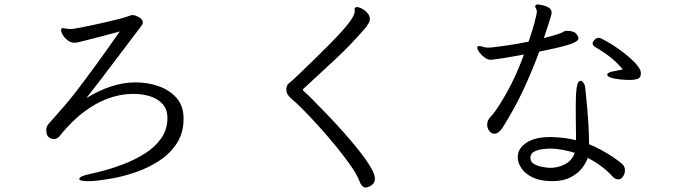

<svg xmlns="http://www.w3.org/2000/svg" viewBox="-20 -789 3040 867"><path d="M376 29Q338 29 338 19Q338 7 385 -3Q409 -8 452 -19.5Q495 -31 543.5 -50Q592 -69 636 -97Q680 -125 708 -164.5Q736 -204 736 -256Q736 -295 714.5 -319Q693 -343 658.5 -354Q624 -365 583 -365Q552 -365 520 -359Q462 -347 412 -318.5Q362 -290 321 -252Q280 -214 249 -174Q238 -161 222 -161Q221 -161 212.5 -163Q204 -165 196.5 -173.5Q189 -182 189 -201Q189 -218 199 -229Q218 -251 235.5 -270.5Q253 -290 275 -315.5Q297 -341 328.5 -382Q360 -423 407 -487Q454 -551 521 -647Q490 -638 441 -625.5Q392 -613 337 -599Q325 -596 316 -596Q300 -596 286 -606.5Q272 -617 264 -630.5Q256 -644 256 -653Q256 -660 261 -662H263Q268 -662 278 -660Q288 -658 301 -658Q308 -658 332.5 -662.5Q357 -667 390.5 -674Q424 -681 458.5 -689Q493 -697 520 -704Q547 -711 557 -715Q571 -721 579 -721Q590 -721 607.5 -711Q625 -701 625 -688Q625 -681 618.5 -672.5Q612 -664 604 -653Q552 -585 493.5 -507Q435 -429 370 -346Q423 -379 479.5 -398Q536 -417 593 -417Q646 -417 695.5 -400Q745 -383 777 -347Q809 -311 809 -253Q809 -189 778.5 -142Q748 -95 699 -63Q650 -31 593 -11.5Q536 8 482 17.5Q428 27 388 29Z M1635 -669Q1571 -593 1497 -524Q1423 -455 1349 -387Q1348 -386 1348 -384Q1348 -380 1351 -378Q1363 -368 1390.5 -340.5Q1418 -313 1454.5 -275Q1491 -237 1529 -194.5Q1567 -152 1600 -110.5Q1633 -69 1653 -35.5Q1673 -2 1673 18Q1673 33 1664 42Q1655 51 1645 54.5Q1635 58 1632 58Q1622 58 1614.5 49.5Q1607 41 1604 31Q1594 3 1566.5 -37Q1539 -77 1502 -122.5Q1465 -168 1425.5 -212Q1386 -256 1351 -291.5Q1316 -327 1293 -346Q1286 -352 1279.5 -361.5Q1273 -371 1273 -385Q1273 -404 1285 -413.5Q1297 -423 1304 -429Q1410 -530 1470.5 -591.5Q1531 -653 1556.5 -687Q1582 -721 1582 -738Q1582 -741 1581.5 -743Q1581 -745 1581 -747Q1581 -754 1587 -756Q1588 -757 1592 -757Q1601 -757 1614.5 -750Q1628 -743 1639 -730.5Q1650 -718 1650 -703Q1650 -693 1645 -685Q1640 -677 1635 -669Z M2404 -740Q2403 -746 2400 -751Q2397 -756 2397 -760Q2397 -763 2398 -764Q2400 -769 2409 -769Q2413 -769 2428 -766Q2443 -763 2457 -755Q2471 -747 2471 -732Q2471 -729 2469.5 -722Q2468 -715 2460.5 -692Q2453 -669 2436 -617Q2459 -623 2478.5 -628.5Q2498 -634 2513 -640Q2519 -642 2525 -646Q2531 -650 2537 -650Q2570 -650 2581 -637.5Q2592 -625 2592 -616Q2592 -601 2549 -587.5Q2506 -574 2415 -556Q2384 -471 2344 -385Q2304 -299 2248 -210Q2239 -197 2230 -191Q2221 -185 2213 -185Q2199 -185 2189.5 -197.5Q2180 -210 2180 -226Q2180 -240 2187 -251Q2192 -259 2199.5 -266.5Q2207 -274 2217 -288Q2255 -343 2287.5 -407Q2320 -471 2346 -543Q2288 -532 2246 -525.5Q2204 -519 2196 -519Q2182 -519 2168 -529.5Q2154 -540 2144.5 -553Q2135 -566 2135 -575Q2135 -581 2145 -581Q2150 -581 2155 -579.5Q2160 -578 2166 -576Q2171 -575 2176 -574.5Q2181 -574 2185 -574Q2190 -574 2194.5 -574.5Q2199 -575 2202 -575Q2237 -579 2280.5 -585.5Q2324 -592 2367 -601Q2384 -651 2391.5 -679Q2399 -707 2401.5 -719Q2404 -731 2404 -733ZM2792 -476Q2764 -509 2734.5 -532Q2705 -555 2667 -577Q2656 -584 2656 -593Q2656 -599 2663 -608Q2673 -618 2683 -618Q2687 -618 2690 -617Q2693 -616 2697 -614Q2739 -593 2779.5 -563.5Q2820 -534 2847 -506Q2874 -478 2874 -459Q2874 -438 2859.5 -433Q2845 -428 2824 -428Q2802 -428 2778.5 -430.5Q2755 -433 2738.5 -438.5Q2722 -444 2722 -452Q2722 -457 2731 -461.5Q2740 -466 2750 -467Q2757 -469 2770 -471Q2783 -473 2792 -476ZM2464 29Q2414 27 2382 10.5Q2350 -6 2334.5 -29.5Q2319 -53 2318 -75V-79Q2318 -119 2357 -144.5Q2396 -170 2461 -170H2474Q2505 -169 2531 -165.5Q2557 -162 2581 -156V-179Q2581 -202 2580.5 -226Q2580 -250 2580 -266V-317Q2580 -344 2581.5 -368.5Q2583 -393 2587.5 -408.5Q2592 -424 2601 -424Q2609 -424 2615.5 -414Q2622 -404 2623 -389Q2633 -296 2636.5 -238.5Q2640 -181 2640 -138Q2669 -126 2699 -109.5Q2729 -93 2753.5 -76Q2778 -59 2792 -46Q2802 -36 2802 -20Q2802 -5 2793.5 8Q2785 21 2771 21Q2758 21 2745 7Q2726 -15 2696 -37.5Q2666 -60 2634 -76Q2627 -54 2608 -29.5Q2589 -5 2556 12Q2523 29 2475 29ZM2575 -99Q2553 -106 2525 -111.5Q2497 -117 2470 -118Q2449 -118 2427 -115Q2405 -112 2390 -103Q2375 -94 2375 -77Q2375 -59 2390 -49.5Q2405 -40 2425.5 -36Q2446 -32 2463 -31Q2501 -31 2532.5 -48Q2564 -65 2575 -99Z"/></svg>

Font: QiushuiShotai
Style: Regular
Weight: 600
Designer: Fontworks Inc.
Foundry: Fontworks Inc.
Version: Version 1.250